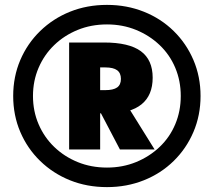

<svg xmlns="http://www.w3.org/2000/svg" viewBox="-20 -758 875 786"><path d="M418 8Q336 8 266.5 -20Q197 -48 144.5 -99Q92 -150 63 -218Q34 -286 34 -365Q34 -444 63 -512Q92 -580 144.5 -631Q197 -682 266.5 -710Q336 -738 418 -738Q499 -738 569 -710Q639 -682 691 -631Q743 -580 772 -512Q801 -444 801 -365Q801 -286 772 -218Q743 -150 691 -99Q639 -48 569 -20Q499 8 418 8ZM418 -72Q482 -72 537 -94.5Q592 -117 633.5 -156.5Q675 -196 697.5 -249.5Q720 -303 720 -365Q720 -427 697.5 -480.5Q675 -534 633.5 -573.5Q592 -613 537 -635.5Q482 -658 418 -658Q353 -658 298 -635.5Q243 -613 202 -573.5Q161 -534 138 -480.5Q115 -427 115 -365Q115 -303 138 -249.5Q161 -196 202 -156.5Q243 -117 298 -94.5Q353 -72 418 -72ZM263 -146V-584H406Q508 -584 556.5 -548.5Q605 -513 605 -440Q605 -368 559.5 -331Q514 -294 426 -294H314V-389H411Q444 -389 459.5 -400Q475 -411 475 -435Q475 -459 459.5 -470.5Q444 -482 411 -482H390V-146ZM471 -146 364 -350H486L613 -146Z"/></svg>

Font: M PLUS 2 Thin ExtraBold
Style: Regular
Weight: 800
Version: Version 1.001